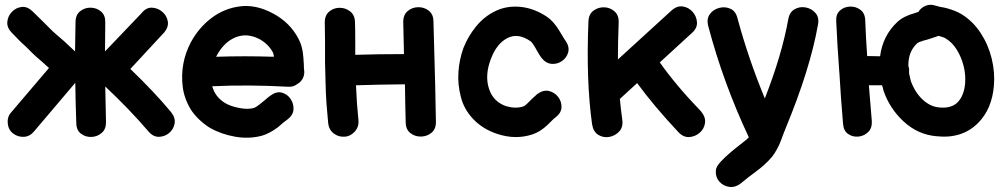

<svg xmlns="http://www.w3.org/2000/svg" viewBox="-20 -561 4133 788"><path d="M120 -22 288 -220H289Q290 -141 293 -58Q293 -27 312 -12.5Q331 2 355.5 1Q380 0 398 -16Q416 -32 415 -62Q413 -138 412 -206Q512 -112 588 -23Q608 1 632 0.5Q656 0 674 -15Q692 -30 696.5 -53.5Q701 -77 682 -101Q613 -184 515 -278L654 -428Q673 -451 668.5 -474.5Q664 -498 645 -513.5Q626 -529 602.5 -529.5Q579 -530 560 -506L411 -350Q411 -413 412 -468Q413 -498 395 -513.5Q377 -529 352.5 -529.5Q328 -530 309 -515Q290 -500 290 -470L288 -350L242 -393Q218 -414 214 -417Q210 -420 197 -432L157 -472L115 -513Q93 -535 69.5 -532.5Q46 -530 29 -512.5Q12 -495 10 -471Q8 -447 29 -426L63 -391L89 -367L116 -340L129 -328L151 -309L181 -282L26 -100Q9 -81 12 -55Q14 -28 34 -13Q54 2 78.5 0.5Q103 -1 120 -22Z M945 0Q1002 10 1055 -4Q1086 -13 1121 -39L1143 -58Q1153 -66 1159 -70Q1183 -88 1184.5 -111.5Q1186 -135 1173 -154.5Q1160 -174 1138 -180.5Q1116 -187 1092 -170Q1080 -162 1067 -150L1046 -133Q1031 -121 1022 -118Q999 -111 963.5 -117.5Q928 -124 904 -138Q863 -163 851 -207Q1000 -214 1162 -205Q1183 -203 1200 -216Q1216 -225 1223.5 -241Q1231 -257 1228 -275Q1227 -283 1227 -297L1225 -326Q1222 -371 1205 -402Q1170 -469 1100 -506Q1031 -543 966 -535Q901 -527 848.5 -487.5Q796 -448 763 -387Q718 -301 730 -204Q736 -156 764 -110Q793 -67 842 -36Q888 -10 945 0ZM867 -328 869 -332Q899 -388 946 -407.5Q993 -427 1044 -401Q1081 -381 1100 -346Q1103 -341 1104 -328Q983 -332 867 -328Z M1438 -23Q1454 -43 1451 -69Q1444 -135 1441 -211Q1532 -214 1642 -215Q1643 -131 1645 -61Q1645 -30 1664 -15Q1683 0 1708 -0.5Q1733 -1 1751.5 -16.5Q1770 -32 1769 -63Q1768 -163 1759 -472Q1759 -502 1740 -517Q1721 -532 1696 -531.5Q1671 -531 1652.5 -515Q1634 -499 1635 -468L1638 -339Q1530 -339 1438 -336V-396Q1438 -443 1437 -468Q1437 -498 1418 -513.5Q1399 -529 1374 -529Q1349 -529 1330.5 -513Q1312 -497 1313 -466Q1313 -450 1314 -391Q1314 -332 1314 -305L1316 -227Q1317 -176 1320 -135.5Q1323 -95 1327 -55Q1330 -28 1350 -13Q1370 2 1395 0Q1420 -2 1438 -23Z M2164 -9Q2196 -19 2228 -49L2246 -67Q2255 -76 2261 -80Q2284 -98 2284.5 -121.5Q2285 -145 2270.5 -163.5Q2256 -182 2233 -187.5Q2210 -193 2185 -175Q2176 -167 2162 -154L2145 -137Q2133 -125 2127 -124Q2096 -114 2058 -125Q2004 -143 1986.5 -198Q1969 -253 1995 -320Q2019 -383 2063 -405Q2106 -427 2157 -392Q2163 -388 2173 -372L2185 -351Q2194 -335 2202 -324Q2220 -301 2243.5 -299Q2267 -297 2286.5 -310.5Q2306 -324 2312 -346.5Q2318 -369 2301 -394Q2296 -400 2290 -411L2276 -434Q2253 -473 2225 -492Q2171 -528 2114 -533Q2057 -538 2010 -514Q1966 -492 1933.5 -452Q1901 -412 1882 -364Q1865 -317 1861.5 -266Q1858 -215 1871 -165Q1883 -114 1922 -72.5Q1961 -31 2022 -11Q2096 13 2164 -9Z M2763 -20Q2784 3 2808.5 1.5Q2833 0 2851.5 -16Q2870 -32 2873.5 -56Q2877 -80 2857 -104Q2753 -212 2688 -305L2819 -425Q2842 -445 2840.5 -469.5Q2839 -494 2822.5 -512.5Q2806 -531 2782 -534.5Q2758 -538 2735 -517L2516 -317Q2516 -385 2519 -466Q2521 -497 2503 -513.5Q2485 -530 2460.5 -531Q2436 -532 2416 -517.5Q2396 -503 2395 -472Q2385 -229 2410 -51Q2415 -20 2435.5 -7.5Q2456 5 2480 1Q2504 -3 2521 -21Q2538 -39 2534 -69Q2528 -112 2524 -155L2595 -220Q2662 -128 2763 -20Z M3020 192Q3047 169 3084 142Q3121 115 3149 82Q3160 68 3170 49Q3180 30 3185 16L3197 -16Q3203 -32 3205 -36Q3305 -278 3337 -459Q3343 -489 3327 -507.5Q3311 -526 3286.5 -530.5Q3262 -535 3241 -523Q3220 -511 3215 -481Q3189 -336 3119 -157Q3052 -319 3007 -485Q3000 -515 2978 -525Q2956 -535 2931.5 -528.5Q2907 -522 2893 -502.5Q2879 -483 2887 -453Q2948 -222 3053 2V3Q3047 10 3026 26Q3005 42 2980.5 62.5Q2956 83 2937.5 103Q2919 123 2918 138Q2916 166 2932.5 184.5Q2949 203 2973.5 206Q2998 209 3020 192Z M3822 -2Q3929 10 3995 -57Q4051 -114 4059 -208Q4064 -264 4050 -321Q4036 -378 4004.5 -426Q3973 -474 3926 -503Q3901 -518 3863 -528L3849 -531Q3840 -532 3834 -534L3819 -538Q3799 -545 3779.5 -537.5Q3760 -530 3749 -512Q3745 -511 3741 -509.5Q3737 -508 3734 -507Q3689 -495 3663 -471Q3603 -415 3592 -330L3539 -331Q3534 -400 3531 -478Q3530 -507 3511 -521Q3492 -535 3468 -534Q3444 -533 3427 -517.5Q3410 -502 3412 -473Q3417 -366 3424 -274V-273Q3424 -267 3425 -262Q3431 -157 3440 -53Q3442 -24 3461 -11Q3480 2 3503.5 -0.5Q3527 -3 3543.5 -19.5Q3560 -36 3558 -65L3546 -211H3600Q3602 -206 3603.5 -200Q3605 -194 3606 -189Q3631 -116 3688 -63Q3746 -9 3822 -2ZM3835 -120Q3798 -123 3766.5 -152.5Q3735 -182 3718 -229Q3714 -244 3711 -260V-268Q3712 -280 3708 -290Q3707 -349 3744 -383Q3749 -388 3769 -394Q3775 -395 3784 -398Q3793 -401 3794 -401Q3813 -407 3827 -412L3831 -414L3835 -413Q3855 -408 3863 -402Q3888 -387 3906.5 -357.5Q3925 -328 3934.5 -291.5Q3944 -255 3941 -218Q3936 -167 3910 -141Q3884 -115 3835 -120Z"/></svg>

Font: Balsamiq Sans
Style: Bold
Weight: 700
Designer: Michael Angeles
Foundry: Balsamiq SRL
Version: Version 1.020; ttfautohint (v1.8.4.7-5d5b);gftools[0.9.26]